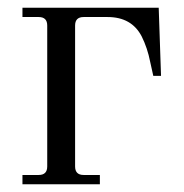

<svg xmlns="http://www.w3.org/2000/svg" viewBox="-20 -476 476 496"><path d="M38 0V-24H80Q102 -24 102 -46V-410Q102 -432 80 -432H38V-456H390L396 -280H376L368 -316Q361 -352 346 -382Q320 -432 258 -432H196Q174 -432 174 -410V-46Q174 -24 196 -24H238V0Z"/></svg>

Font: Old Standard TT
Style: Regular
Weight: 400
Designer: Alexey Kryukov <alexios@thessalonica.org.ru>
Version: Version 1.0